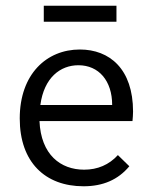

<svg xmlns="http://www.w3.org/2000/svg" viewBox="-20 -641 540 671"><path d="M133 -565H387V-621H133ZM272 10C340 10 393 -13 432 -60L392 -99C361 -65 321 -48 274 -48C192 -48 123 -100 118 -218H443C444 -229 445 -240 445 -251C445 -400 363 -468 259 -468C143 -468 49 -382 49 -227C49 -74 138 10 272 10ZM121 -274C134 -370 191 -413 254 -413C325 -413 372 -359 372 -274Z"/></svg>

Font: Inconsolata
Style: Regular
Weight: 400
Monospace: yes
Designer: Raph Levien, Cyreal, Brenton Simpson
Foundry: Raph Levien, Cyreal, Google
Version: Version 3.100